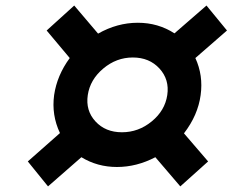

<svg xmlns="http://www.w3.org/2000/svg" viewBox="-20 -663 837 691"><path d="M80.1 -82 195.8 -184.1Q165 -249 174.8 -320.8Q185.1 -391.6 231 -454.1L147.9 -553.2L247.1 -643.1L333 -542Q401.9 -581.1 476.1 -581.1Q548.8 -581.1 607.9 -543L723.1 -643.1L796.9 -553.2L683.1 -454.1Q711.9 -391.6 702.1 -320.8Q692.4 -248.5 642.1 -183.1L729 -82L628.9 7.8L539.1 -97.2Q471.7 -62 400.9 -62Q330.6 -62 272.9 -97.2L152.8 7.8ZM458 -456.1Q398.9 -456.1 351.6 -416.3Q304.2 -376.5 295.9 -320.8Q287.6 -265.1 323.5 -226.1Q359.4 -187 418.9 -187Q478.5 -187 526.1 -226.1Q573.7 -265.1 582 -320.8Q590.3 -376.5 554 -416.3Q517.6 -456.1 458 -456.1Z"/></svg>

Font: Trueno SemiBold
Style: Italic
Weight: 600
Designer: Julieta Ulanovsky
Foundry: Julieta Ulanovsky
Version: Version 3.001b | FøM Fix